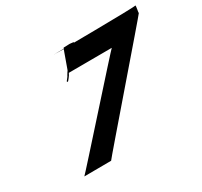

<svg xmlns="http://www.w3.org/2000/svg" viewBox="-132 -954 1024 973"><g transform="rotate(-30 380.5 -467.5)"><path d="M383.2 -766H384.2C369.8 -755 360.6 -738 347.3 -724C335.7 -712 328 -700 315.7 -686C305.1 -674 294.1 -661 285.2 -645C281.1 -635 273.3 -629 267.6 -620C263.7 -614 272.4 -613 274.9 -618C280.1 -625 287.2 -632 291.7 -640C298.9 -657 310.5 -669 321.5 -682C329 -690 331.1 -697 338.2 -704C350.9 -716 360.2 -730 372.5 -744C375.7 -748 407.3 -773 393.6 -774C387.6 -774 381.2 -776 375.2 -776H371.2C363.2 -776 355.9 -775 346.9 -775H338.9C335.9 -775 295 -651 292 -651L549.3 -652C546.3 -652 106 -157 103 -157L260.3 -158C257.3 -158 759 -736 756 -736C754 -736 763.9 -778 759.9 -778C752 -772 274.4 -770 278.1 -769C279.1 -769 280.8 -768 282.1 -769H291.1C316.1 -769 342.5 -767 368.5 -767H372.5C374.5 -767 381.2 -766 383.2 -766Z"/></g></svg>

Font: Hussar Wojna
Style: 3Obl
Weight: 400
Designer: Robert Jablonski
Foundry: Cannot Into Space Fonts
Version: Version 1.01